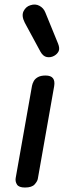

<svg xmlns="http://www.w3.org/2000/svg" viewBox="-20 -838 306 858"><path d="M91.5 0Q64.5 0 56 -13.2Q47.5 -26.5 50 -42L123 -454.5Q125 -465 131 -475.8Q137 -486.5 149.8 -493.5Q162.5 -500.5 183.5 -500.5Q207.5 -500.5 216.8 -488.2Q226 -476 222 -452.5L149 -39Q147.5 -28.5 135 -14.2Q122.5 0 91.5 0ZM222 -588.5Q206.5 -580 189.5 -583Q172.5 -586 160.5 -607.5L91 -736Q75 -767 85.2 -787.8Q95.5 -808.5 115.5 -814.5Q137.5 -822 156 -812.2Q174.5 -802.5 182.5 -782.5L239.5 -643Q248 -621.5 242 -609Q236 -596.5 222 -588.5Z"/></svg>

Font: Edu AU VIC WA NT Pre Medium
Style: Regular
Weight: 500
Designer: Tina and Corey Anderson, Eben Sorkin, Mirko Velimirovic
Foundry: Google for Education
Version: Version 1.001